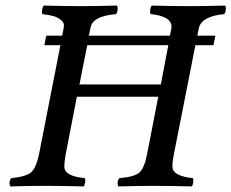

<svg xmlns="http://www.w3.org/2000/svg" viewBox="-20 -667 830 689"><path d="M557.1 -363.8 584 -504.9H293L265.1 -363.8ZM17.1 2Q13.2 -3.9 14.6 -14.4Q16.1 -24.9 21 -27.8Q73.7 -33.2 91.6 -48.6Q109.4 -64 120.1 -113.8L196.8 -504.9H139.2L146 -539.1H203.1L209 -569.8Q211.9 -584 199.7 -594.5Q187.5 -605 170.9 -609.4Q154.3 -613.8 132.8 -616.2Q129.4 -620.1 131.1 -631.6Q132.8 -643.1 137.2 -647Q219.2 -645 266.1 -645H282.2Q321.8 -645 399.9 -647Q403.3 -641.1 401.9 -630.6Q400.4 -620.1 396 -616.2Q313 -609.4 305.2 -568.8L298.8 -539.1H589.8L595.2 -565.9Q597.7 -589.8 575.7 -601.8Q553.7 -613.8 521 -616.2Q517.6 -620.1 519 -631.6Q520.5 -643.1 524.9 -647Q603 -645 648.9 -645H664.1Q704.1 -645 788.1 -647Q791.5 -641.1 790 -630.6Q788.6 -620.1 784.2 -616.2Q704.1 -608.9 693.8 -566.9L688 -539.1H752.9L746.1 -504.9H681.2L604 -113.8Q597.2 -79.1 599.1 -65.9Q601.6 -35.2 671.9 -27.8Q674.8 -23.9 673.3 -12.5Q671.9 -1 668 2Q585.9 0 539.1 0H524.9Q482.9 0 404.8 2Q400.9 -3.9 402.6 -14.4Q404.3 -24.9 409.2 -27.8Q462.4 -32.2 480.2 -47.9Q498 -63.5 507.8 -113.8L547.9 -319.8H255.9L215.8 -113.8Q210.9 -86.9 210.9 -68.8Q210.9 -34.7 284.2 -27.8Q287.1 -23.9 285.4 -12.5Q283.7 -1 279.8 2Q203.6 0 155.8 0H127Q89.4 0 17.1 2Z"/></svg>

Font: Common Serif Medium
Style: Italic
Weight: 500
Italic angle: -12°
Designer: Philipp H. Poll, Khaled Hosny
Foundry: Stefan Peev, Context Ltd.
Version: Version 1.026